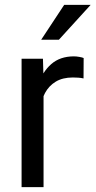

<svg xmlns="http://www.w3.org/2000/svg" viewBox="-20 -770 393 790"><path d="M159.2 -445.3V0H68.8V-528.3H156.7ZM324.2 -531.2 323.7 -447.3Q312.5 -449.7 302.5 -450.4Q292.5 -451.2 279.8 -451.2Q237.8 -451.2 209.5 -434.1Q181.2 -417 165.3 -387.5Q149.4 -357.9 145.5 -319.3L120.1 -304.7Q120.1 -368.2 137.2 -421.1Q154.3 -474.1 190.7 -506.1Q227.1 -538.1 284.2 -538.1Q293.9 -538.1 306.6 -535.9Q319.3 -533.7 324.2 -531.2ZM149.4 -606.4 244.1 -750H353L222.2 -606.4Z"/></svg>

Font: Vazirmatn
Style: Regular
Weight: 400
Designer: Saber Rastikerdar
Foundry: Saber Rastikerdar
Version: Version 33.003;September 2, 2022;FontCreator 14.0.0.2862 64-